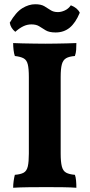

<svg xmlns="http://www.w3.org/2000/svg" viewBox="-20 -882 422 905"><path d="M116 -519Q116 -558 111 -578.5Q106 -599 91.5 -607Q77 -615 50 -618Q46 -629 44 -646Q42 -663 42 -679Q60 -678 86.5 -677.5Q113 -677 142 -676.5Q171 -676 194 -676Q217 -676 243 -676.5Q269 -677 294.5 -677.5Q320 -678 340 -679Q340 -662 339 -647Q338 -632 333 -618Q306 -616 291.5 -607.5Q277 -599 271.5 -578.5Q266 -558 266 -519V-158Q266 -119 271.5 -97.5Q277 -76 292 -68Q307 -60 333 -58Q337 -48 338.5 -31Q340 -14 340 3Q314 1 277 0.5Q240 0 199 0Q158 0 115.5 0.5Q73 1 42 3Q42 -13 44.5 -30Q47 -47 50 -58Q77 -60 91.5 -68Q106 -76 111 -97.5Q116 -119 116 -158ZM242 -729Q212 -729 195.5 -739Q179 -749 165 -758Q151 -767 128 -767Q108 -767 89.5 -758Q71 -749 52 -732Q30 -750 26 -775Q55 -825 85.5 -843.5Q116 -862 146 -862Q173 -862 188.5 -853Q204 -844 218 -834.5Q232 -825 253 -825Q268 -825 285 -832.5Q302 -840 314 -857Q345 -845 356 -822Q336 -774 308.5 -751.5Q281 -729 242 -729Z"/></svg>

Font: Vollkorn
Style: Bold
Weight: 700
Designer: Friedrich Althausen
Foundry: Friedrich Althausen
Version: Version 5.000